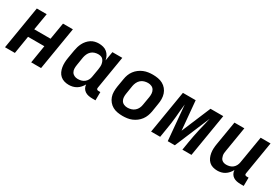

<svg xmlns="http://www.w3.org/2000/svg" viewBox="40 -1269 2921 2019"><g transform="rotate(30 1500.0 -260.0)"><path d="M25 0 111 -520H231L197 -317H395L429 -520H549L463 0H343L378 -216H180L145 0Z M802 8Q773 8 746.5 0Q720 -8 700 -25.5Q680 -43 668.5 -67.5Q657 -92 652.5 -119.5Q648 -147 649 -175.5Q650 -204 655 -233L672 -333Q676 -357 683 -380.5Q690 -404 701.5 -426.5Q713 -449 730 -468.5Q747 -488 768 -502Q789 -516 813.5 -522Q838 -528 862 -528Q889 -528 915.5 -521Q942 -514 961.5 -497.5Q981 -481 993.5 -457.5Q1006 -434 1010 -408L1029 -520H1149L1083 -120Q1082 -115 1082.5 -109.5Q1083 -104 1086.5 -100Q1090 -96 1095 -94.5Q1100 -93 1106 -93H1129L1128 8H1089Q1065 8 1042.5 3.5Q1020 -1 1001.5 -13Q983 -25 971.5 -45Q960 -65 960 -88Q948 -67 931.5 -48Q915 -29 893.5 -16Q872 -3 848.5 2.5Q825 8 802 8ZM853 -93Q873 -93 894 -98Q915 -103 932.5 -116.5Q950 -130 960.5 -149.5Q971 -169 974 -190L991 -290Q993 -306 994.5 -322Q996 -338 993.5 -353Q991 -368 985 -382.5Q979 -397 969 -407.5Q959 -418 943.5 -422.5Q928 -427 912 -427Q890 -427 868 -420Q846 -413 829 -397Q812 -381 802.5 -359.5Q793 -338 789 -317L773 -217Q769 -194 769.5 -171.5Q770 -149 780.5 -130.5Q791 -112 810.5 -102.5Q830 -93 853 -93Z M1456 8Q1424 8 1392.5 2.5Q1361 -3 1335 -17.5Q1309 -32 1289.5 -55.5Q1270 -79 1260 -108Q1250 -137 1250 -169Q1250 -201 1255 -233L1272 -333Q1276 -360 1286 -387Q1296 -414 1314 -438Q1332 -462 1356 -480Q1380 -498 1407 -509Q1434 -520 1462 -524Q1490 -528 1517 -528Q1549 -528 1580.5 -522.5Q1612 -517 1638.5 -502.5Q1665 -488 1684.5 -464.5Q1704 -441 1713.5 -412Q1723 -383 1723.5 -351Q1724 -319 1718 -287L1702 -187Q1697 -160 1687 -133Q1677 -106 1659 -82Q1641 -58 1617 -40Q1593 -22 1566.5 -11Q1540 0 1511.5 4Q1483 8 1456 8ZM1456 -93Q1478 -93 1501 -99.5Q1524 -106 1542.5 -122Q1561 -138 1571 -159.5Q1581 -181 1584 -203L1601 -303Q1605 -326 1603.5 -349Q1602 -372 1591 -390.5Q1580 -409 1560 -418Q1540 -427 1517 -427Q1495 -427 1472 -420.5Q1449 -414 1431 -398Q1413 -382 1403 -360.5Q1393 -339 1389 -317L1373 -217Q1369 -194 1370 -171Q1371 -148 1382 -129.5Q1393 -111 1413 -102Q1433 -93 1456 -93Z M1799 0 1885 -520H2040L2072 -168L2220 -520H2375L2289 0H2179L2196 -104Q2203 -144 2210.5 -184Q2218 -224 2227.5 -264Q2237 -304 2246.5 -344Q2256 -384 2265 -424L2087 0H2001L1963 -424Q1958 -384 1954.5 -344Q1951 -304 1947.5 -264Q1944 -224 1938.5 -184Q1933 -144 1926 -104L1909 0Z M2606 8Q2577 8 2550.5 0Q2524 -8 2505 -26Q2486 -44 2475 -68.5Q2464 -93 2459.5 -120.5Q2455 -148 2456.5 -176Q2458 -204 2463 -233L2511 -520H2631L2581 -217Q2578 -202 2577 -187Q2576 -172 2579 -158Q2582 -144 2587.5 -131.5Q2593 -119 2603.5 -110Q2614 -101 2628 -97Q2642 -93 2657 -93Q2677 -93 2697.5 -98.5Q2718 -104 2734.5 -117.5Q2751 -131 2761 -150.5Q2771 -170 2774 -190L2829 -520H2949L2883 -120Q2882 -115 2882.5 -109.5Q2883 -104 2886.5 -100Q2890 -96 2895 -94.5Q2900 -93 2906 -93H2929L2928 8H2889Q2865 8 2842.5 3.5Q2820 -1 2801.5 -13Q2783 -25 2772 -44.5Q2761 -64 2760 -88Q2749 -67 2732.5 -48Q2716 -29 2695.5 -16Q2675 -3 2651.5 2.5Q2628 8 2606 8Z"/></g></svg>

Font: Iosevka Extended
Style: Bold Italic
Weight: 700
Width: 7
Italic angle: -9°
Monospace: yes
Designer: Belleve Invis
Foundry: Belleve Invis
Version: Version 32.5.0; ttfautohint (v1.8.4)